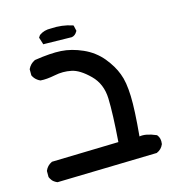

<svg xmlns="http://www.w3.org/2000/svg" viewBox="-90 -539 681 734"><g transform="rotate(-15 250.0 -172.5)"><path d="M47.4 114.7Q44.9 113.8 42.5 112.3Q40 110.8 37.8 109.4Q35.6 107.9 33.4 106.2Q31.2 104.5 29.5 102.3Q27.8 100.1 26.4 97.9Q24.9 95.7 23.4 93.3Q22 90.8 21 88.4L20.5 86.9V85.9V64.5V63.5L21 62Q28.8 43.5 47.4 34.7L48.3 34.2H49.8L313 27.3Q321.3 -84.5 319.3 -143.6Q317.4 -201.7 280.3 -238.3Q242.2 -275.9 210.4 -282.2Q177.7 -289.1 144.5 -282.2Q109.9 -275.4 87.4 -277.3H86.4L85.4 -277.8Q79.6 -280.3 74.5 -284.2Q69.3 -288.1 65.2 -293Q61 -297.9 58.1 -304.2L57.6 -305.2V-306.6V-328.1V-329.6L58.1 -330.6Q62.5 -339.8 69.3 -346.7Q76.2 -353.5 85.4 -357.9L85.9 -358.4H86.9Q149.9 -368.2 190.9 -365.7Q231.9 -363.3 275.9 -343.8Q297.9 -334 315.9 -320.3Q334 -306.6 348.1 -289.6Q376.5 -254.9 389.2 -220.7Q396 -203.6 399.7 -181.2Q403.3 -158.7 404.3 -130.4Q406.2 -77.1 396.5 27.3Q409.7 24.9 425.8 28.1Q441.9 31.2 461.4 39.6L462.4 40L463.4 41Q475.1 54.7 471.7 77.1V77.6L471.2 78.6Q463.4 97.2 444.8 105L443.8 105.5H442.4L49.8 115.2H48.8ZM244.1 -406.2 136.7 -408.2H132.3L131.3 -412.1L124.5 -433.6L123.5 -436.5L125 -439L128.9 -444.8L129.4 -445.3L130.4 -446.3Q149.4 -460 175.8 -459Q220.7 -461.9 259.8 -448.7L262.7 -447.8L263.7 -444.8L267.6 -427.2L268.1 -424.8L266.6 -422.9Q258.8 -408.7 245.1 -406.2H244.6Z"/></g></svg>

Font: NaikaiFont
Style: SemiBold
Weight: 600
Version: Version 1.89